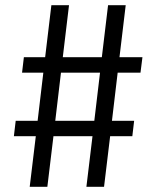

<svg xmlns="http://www.w3.org/2000/svg" viewBox="-20 -720 610 740"><path d="M40.5 -254.5H125L147 -440H65L72 -499.5H154L178 -700H246L222 -499.5H372.5L396.5 -700H464.5L440.5 -499.5H529L521.5 -440H433.5L411.5 -254.5H497L490 -195H404.5L381 0H313L336.5 -195H186L162.5 0H94.5L118 -195H33.5ZM193 -254.5H343.5L365.5 -440H215Z"/></svg>

Font: League Mono Narrow Light
Style: Regular
Weight: 300
Width: 3
Designer: Tyler Finck
Foundry: The League of Moveable Type / Tyler Finck
Version: Version 2.210